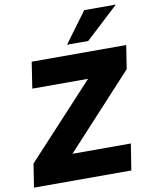

<svg xmlns="http://www.w3.org/2000/svg" viewBox="-100 -1014 861 1088"><g transform="rotate(-10 330.5 -470.5)"><path d="M6 0 27 -135 463 -606 466 -554H94L117 -705H661L640 -570L207 -100L202 -151H590L566 0ZM331 -765 461 -941H643L453 -765Z"/></g></svg>

Font: Nunito Sans 12pt Black
Style: Italic
Weight: 900
Italic angle: -9°
Designer: Vernon Adams
Foundry: Vernon Adams
Version: Version 3.101;gftools[0.9.27]